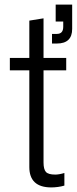

<svg xmlns="http://www.w3.org/2000/svg" viewBox="-20 -810 335 838"><path d="M207 -620V-662H228Q256 -662 256 -693V-716H223V-790H295V-684Q295 -620 228 -620ZM204 8Q108 8 108 -81V-503H23V-557H108V-720L170 -730V-557H269V-503H170V-101Q170 -71 180.5 -59.5Q191 -48 221 -48Q238 -48 261 -55V0Q248 4 232.5 6Q217 8 204 8Z"/></svg>

Font: BDO Grotesk Light
Style: Regular
Weight: 300
Designer: Deni Anggara
Foundry: Lokal Container
Version: Version 2.000